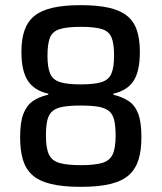

<svg xmlns="http://www.w3.org/2000/svg" viewBox="-20 -716 627 744"><path d="M293 8Q222 8 176 -3.5Q130 -15 104.5 -38.5Q79 -62 68.5 -98Q58 -134 58 -184Q58 -242 70.5 -274.5Q83 -307 107 -324Q131 -341 167 -349V-353Q113 -365 88 -403Q63 -441 63 -515Q63 -564 75 -598.5Q87 -633 113.5 -654.5Q140 -676 184.5 -686Q229 -696 293 -696Q358 -696 402 -686Q446 -676 472.5 -654.5Q499 -633 510.5 -598.5Q522 -564 522 -515Q522 -440 497.5 -402.5Q473 -365 419 -353V-349Q455 -340 479 -324Q503 -308 515.5 -275.5Q528 -243 528 -184Q528 -134 517 -98Q506 -62 480.5 -38.5Q455 -15 409.5 -3.5Q364 8 293 8ZM293 -76Q346 -76 375.5 -84.5Q405 -93 416.5 -117.5Q428 -142 428 -190Q428 -227 422.5 -250.5Q417 -274 402 -286Q387 -298 361 -302.5Q335 -307 293 -307Q251 -307 225 -302.5Q199 -298 184 -286Q169 -274 163.5 -250.5Q158 -227 158 -190Q158 -142 169.5 -117.5Q181 -93 210.5 -84.5Q240 -76 293 -76ZM293 -389Q346 -389 374 -398Q402 -407 412 -431.5Q422 -456 422 -500Q422 -546 412.5 -570Q403 -594 375.5 -603Q348 -612 293 -612Q239 -612 211 -603Q183 -594 173.5 -570Q164 -546 164 -500Q164 -456 174 -431.5Q184 -407 212 -398Q240 -389 293 -389Z"/></svg>

Font: Saira SemiCondensed Medium
Style: Regular
Weight: 500
Width: 4
Designer: Hector Gatti with collaboration of the Omnibus-Type team
Foundry: Omnibus-Type
Version: Version 1.101